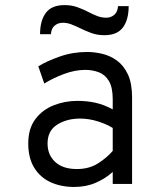

<svg xmlns="http://www.w3.org/2000/svg" viewBox="-20 -729 656 761"><path d="M274.2 12Q220.8 12 179.7 -7.2Q138.6 -26.4 115.3 -64.7Q92 -103 92 -160.2Q92 -219.2 119.9 -256.5Q147.9 -293.8 192.4 -311.5Q236.9 -329.2 287 -329.2Q324.5 -329.2 358.2 -321.8Q391.9 -314.2 426.8 -295.5V-335.2Q426.8 -382.4 411.8 -407.7Q396.8 -433 371.8 -442.5Q346.8 -452 317.5 -452Q276.5 -452 232.1 -435.2Q187.8 -418.4 155.5 -397.8L131.8 -466.2Q165.4 -486.8 216.8 -504.9Q268.1 -523 325.2 -523Q354.4 -523 385.4 -515.7Q416.5 -508.4 443.4 -489Q470.2 -469.6 486.9 -434.2Q503.5 -398.8 503.5 -342.2V0H426.8V-47.5Q398.6 -21.9 360.2 -4.9Q321.9 12 274.2 12ZM284.8 -59Q333.5 -59 369.1 -81.8Q404.6 -104.6 426.8 -131V-221.8Q403.1 -236.8 367.9 -247.9Q332.8 -259 296.8 -259Q245.2 -259 206.9 -235.1Q168.5 -211.2 168.5 -160.2Q168.5 -115.1 198.8 -87.1Q229.1 -59 284.8 -59ZM393.8 -589.5Q364.9 -589.5 340.9 -598.5Q316.9 -607.5 296.2 -617.8Q279 -626.2 262.6 -632.5Q246.2 -638.8 228.8 -638.8Q210.2 -638.8 196.7 -627.5Q183.1 -616.2 181.8 -593.5H138.8Q138.8 -647.4 161.8 -678.1Q184.8 -708.8 235.8 -708.8Q264.2 -708.8 287.6 -700.2Q310.9 -691.6 331 -681.2Q348.4 -672.1 365.6 -665.4Q382.8 -658.8 400.8 -658.8Q419.8 -658.8 433.1 -670.4Q446.5 -682.1 447.8 -704.8H490Q490 -651 467.2 -620.2Q444.4 -589.5 393.8 -589.5Z"/></svg>

Font: Overpass Mono Light
Style: Regular
Weight: 300
Monospace: yes
Designer: Delve Withrington, Dave Bailey
Foundry: Delve Fonts LLC
Version: Version 4.000